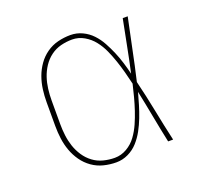

<svg xmlns="http://www.w3.org/2000/svg" viewBox="-99 -640 798 760"><g transform="rotate(-20 300.0 -260.0)"><path d="M269 8Q242 8 216 1.5Q190 -5 168 -20.5Q146 -36 130.5 -58Q115 -80 106 -105Q97 -130 93.5 -156.5Q90 -183 90 -210V-310Q90 -337 93.5 -363.5Q97 -390 106 -415Q115 -440 130.5 -462Q146 -484 168 -499.5Q190 -515 216 -521.5Q242 -528 269 -528Q295 -528 318.5 -517Q342 -506 359.5 -487.5Q377 -469 389.5 -446Q402 -423 412 -399.5Q422 -376 429.5 -351.5Q437 -327 443 -302Q455 -356 465.5 -411Q476 -466 487 -520H508Q494 -456 481 -391.5Q468 -327 453 -263Q469 -198 482 -132Q495 -66 510 0H489Q477 -56 466.5 -112Q456 -168 444 -225Q437 -199 429.5 -174Q422 -149 412.5 -124.5Q403 -100 390.5 -77Q378 -54 360.5 -34.5Q343 -15 319 -3.5Q295 8 269 8ZM269 -11Q296 -11 320 -25Q344 -39 360 -61Q376 -83 387 -108Q398 -133 406.5 -158.5Q415 -184 422 -210.5Q429 -237 435 -263Q429 -289 422 -315Q415 -341 406.5 -366Q398 -391 387 -415.5Q376 -440 359.5 -461Q343 -482 319.5 -495.5Q296 -509 269 -509Q245 -509 221.5 -503Q198 -497 178.5 -482.5Q159 -468 145.5 -447.5Q132 -427 124.5 -404.5Q117 -382 114 -358Q111 -334 111 -310V-210Q111 -186 114 -162Q117 -138 124.5 -115.5Q132 -93 145.5 -72.5Q159 -52 178.5 -37.5Q198 -23 221.5 -17Q245 -11 269 -11Z"/></g></svg>

Font: Iosevka Etoile Thin
Style: Regular
Weight: 100
Designer: Belleve Invis
Foundry: Belleve Invis
Version: Version 22.1.2; ttfautohint (v1.8.4)